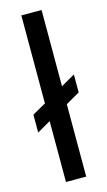

<svg xmlns="http://www.w3.org/2000/svg" viewBox="-115 -766 451 807"><g transform="rotate(-15 111.0 -362.5)"><path d="M67 0V-265L8 -231V-309L67 -342V-725H155V-393L216 -428V-350L155 -315V0Z"/></g></svg>

Font: Libra Sans
Style: Regular
Weight: 400
Foundry: Context Ltd
Version: Version 1.000; ttfautohint (v1.3)